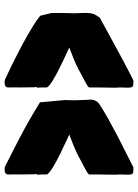

<svg xmlns="http://www.w3.org/2000/svg" viewBox="102 -731 620 864"><g transform="rotate(90 412.0 -299.0)"><path d="M287.6 -339.8Q264.6 -328.6 240.5 -318.8Q216.3 -309.1 193.8 -300.8Q244.1 -277.8 283.7 -258.3Q300.3 -250 316.7 -241.2Q333 -232.4 345.5 -224.4Q357.9 -216.3 365.7 -209.5Q373.5 -202.6 373.5 -198.2Q373.5 -188.5 373.5 -177Q373.5 -165.5 374.5 -155.8L370.6 -151.9L372.6 -146L373.5 -83Q373.5 -70.8 373.3 -55.2Q373 -39.6 373.5 -25.9Q373.5 -17.1 367.4 -13.4Q361.3 -9.8 353.5 -9.8Q351.1 -9.8 348.6 -9.8Q346.2 -9.8 343.8 -10.3Q341.3 -10.7 338.4 -11.2Q281.2 -37.6 229 -64.5Q206.5 -75.7 182.9 -88.4Q159.2 -101.1 136.7 -114Q114.3 -127 94 -139.6Q73.7 -152.3 58.6 -164.1L50.8 -169.9L38.6 -220.2V-280.8L39.6 -319.8V-327.1Q39.6 -337.4 38.8 -349.1Q38.1 -360.8 38.1 -373.5Q38.1 -386.7 40 -399.2Q42 -411.6 48.8 -421.9L59.6 -438Q134.8 -479.5 204.6 -517.3Q274.4 -555.2 340.8 -588.9Q342.8 -588.9 345 -589.1Q347.2 -589.4 349.6 -589.4Q353 -589.4 354.5 -588.9H357.4Q368.2 -588.9 371.3 -583.5Q374.5 -578.1 374.5 -564.9Q374.5 -555.2 374 -545.2Q373.5 -535.2 373.5 -524.9Q374.5 -522.5 374 -520Q373.5 -517.6 374.5 -516.1V-494.1Q373.5 -453.6 373.5 -430.2Q373.5 -406.7 373.5 -391.1Q373.5 -387.2 363.5 -381.1Q353.5 -375 339.8 -367.7Q326.2 -360.4 311.5 -353Q296.9 -345.7 287.6 -339.8ZM679.2 -339.8Q656.2 -328.6 632.1 -318.8Q607.9 -309.1 585.4 -300.8Q635.7 -277.8 675.3 -258.3Q691.9 -250 708.3 -241.2Q724.6 -232.4 737.1 -224.4Q749.5 -216.3 757.3 -209.5Q765.1 -202.6 765.1 -198.2Q765.1 -188.5 765.1 -177Q765.1 -165.5 766.1 -155.8L762.2 -151.9L764.2 -146L765.1 -83Q765.1 -70.8 764.9 -55.2Q764.6 -39.6 765.1 -25.9Q765.1 -17.1 759 -13.4Q752.9 -9.8 745.1 -9.8Q742.7 -9.8 740.2 -9.8Q737.8 -9.8 735.4 -10.3Q732.9 -10.7 730 -11.2Q685.5 -33.2 641.6 -56.2Q623 -65.9 602.8 -76.4Q582.5 -86.9 562.3 -97.9Q542 -108.9 522.9 -119.6Q503.9 -130.4 487.3 -140.6L440.4 -168.9L430.2 -280.8L431.2 -319.8V-327.1Q431.2 -337.4 430.4 -349.1Q429.7 -360.8 429.7 -373.5Q429.7 -379.9 428.7 -388.2Q427.7 -396.5 429 -405Q430.2 -413.6 435.1 -422.1Q439.9 -430.7 451.2 -438Q482.4 -458 517.8 -477.8Q553.2 -497.6 589.8 -516.6Q626.5 -535.6 662.8 -553.7Q699.2 -571.8 732.4 -588.9Q734.4 -588.9 736.6 -589.1Q738.8 -589.4 741.2 -589.4Q744.6 -589.4 746.1 -588.9H749Q759.8 -588.9 762.9 -583.5Q766.1 -578.1 766.1 -564.9Q766.1 -555.2 765.6 -545.2Q765.1 -535.2 765.1 -524.9Q766.1 -522.5 765.6 -520Q765.1 -517.6 766.1 -516.1V-494.1Q765.1 -453.6 765.1 -430.2Q765.1 -406.7 765.1 -391.1Q765.1 -387.2 755.1 -381.1Q745.1 -375 731.4 -367.7Q717.8 -360.4 703.1 -353Q688.5 -345.7 679.2 -339.8Z"/></g></svg>

Font: Sigmar One
Style: Regular
Weight: 400
Version: Version 1.000